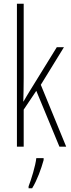

<svg xmlns="http://www.w3.org/2000/svg" viewBox="-20 -780 379 1021"><path d="M106 -365V-760H70V0H106V-197L173 -297L296 0H332L197 -329L320 -529H282L137 -294C125 -275 118 -262 105 -240H104C105 -284 106 -320 106 -365ZM212 71V61H173C169 101 146 175 132 211V221H151C178 177 199 118 212 71Z"/></svg>

Font: Noto Sans Bengali ExtraCondensed ExtraLight
Style: Regular
Weight: 200
Width: 2
Designer: Joana Ranito - Universal Thirst; Jelle Bosma - Monotype Design Team
Foundry: Universal Thirst ehf.
Version: Version 3.000